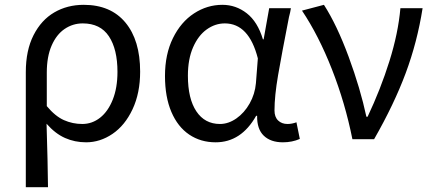

<svg xmlns="http://www.w3.org/2000/svg" viewBox="-20 -577 1793 796"><path d="M327 -557Q439 -557 500 -483.5Q561 -410 561 -280Q561 -191 529.5 -124Q498 -57 446.5 -22Q395 13 337 13Q290 13 249.5 -5Q209 -23 173 -64Q178 97 179 199H87V-278Q87 -368 119 -431Q151 -494 205 -525.5Q259 -557 327 -557ZM467 -279Q467 -373 431.5 -426.5Q396 -480 323 -480Q282 -480 248 -457Q214 -434 194 -388Q174 -342 174 -276V-137Q209 -95 245 -79Q281 -63 321 -63Q362 -63 395 -89Q428 -115 447.5 -164Q467 -213 467 -279Z M664 -262Q664 -352 697 -419Q730 -486 784.5 -521.5Q839 -557 902 -557Q958 -557 1003 -522Q1048 -487 1070 -414H1073L1096 -543H1186Q1184 -528 1178 -506Q1148 -353 1133 -266Q1118 -179 1118 -119Q1118 -92 1133 -77.5Q1148 -63 1172 -63Q1190 -63 1209 -70L1223 -1Q1191 13 1153 13Q1102 13 1073.5 -14.5Q1045 -42 1046 -97H1042Q980 13 874 13Q812 13 764.5 -19Q717 -51 690.5 -113Q664 -175 664 -262ZM1041 -232 1049 -335Q1012 -480 912 -480Q872 -480 837 -455Q802 -430 780.5 -381Q759 -332 759 -263Q759 -168 794 -115.5Q829 -63 892 -63Q927 -63 960 -86Q993 -109 1015 -148Q1037 -187 1041 -232Z M1232 -533 1323 -557Q1377 -473 1425.5 -341.5Q1474 -210 1499 -93H1504Q1558 -207 1594.5 -323.5Q1631 -440 1640 -543H1732Q1710 -403 1662 -274Q1614 -145 1531 0H1441Q1411 -150 1356 -290Q1301 -430 1232 -533Z"/></svg>

Font: Noto Sans SC
Style: Regular
Weight: 400
Designer: Ryoko NISHIZUKA ____ (kana & ideographs); Paul D. Hunt (Latin, Greek & Cyrillic); Wenlong ZHANG ___ (bopomofo); Sandoll 
Foundry: Adobe Systems Incorporated
Version: Version 1.004